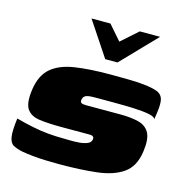

<svg xmlns="http://www.w3.org/2000/svg" viewBox="-94 -693 753 784"><g transform="rotate(15 283.0 -301.5)"><path d="M198 -606H278L332 -544L402 -606H488L347 -460H295ZM224 3Q195 3 166.5 2Q138 1 112.5 -1.5Q87 -4 65 -8Q42 -13 27 -21Q12 -29 8 -54Q4 -79 11 -133Q48 -123 82 -116Q116 -109 148.5 -106Q181 -103 213 -103Q223 -103 241.5 -102.5Q260 -102 280 -103.5Q300 -105 314.5 -111Q329 -117 331 -129Q333 -138 328 -142Q323 -146 315 -146H191Q139 -146 101.5 -151Q64 -156 47.5 -180Q31 -204 39 -262Q48 -325 84 -355.5Q120 -386 182 -395.5Q244 -405 331 -405Q363 -405 404.5 -404.5Q446 -404 472 -401Q510 -397 530 -389.5Q550 -382 556 -364Q562 -346 557 -309L552 -275Q549 -285 523 -290Q497 -295 457.5 -296.5Q418 -298 375 -298Q332 -298 295 -298Q280 -298 269 -296.5Q258 -295 252 -290Q246 -285 244 -275Q243 -267 246 -263.5Q249 -260 255 -259Q261 -258 268 -258H413Q458 -258 490 -250Q522 -242 536.5 -216Q551 -190 543 -135Q534 -71 492.5 -42Q451 -13 382.5 -5Q314 3 224 3Z"/></g></svg>

Font: Genos Black
Style: Italic
Weight: 900
Italic angle: -8°
Version: Version 1.010